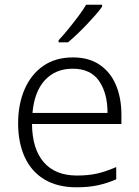

<svg xmlns="http://www.w3.org/2000/svg" viewBox="-20 -786 592 816"><path d="M305 10Q225 10 169.5 -23Q114 -56 85.5 -117.5Q57 -179 57 -262Q57 -343 84.5 -406.5Q112 -470 164 -506Q216 -542 290 -542Q358 -542 404 -510.5Q450 -479 473 -424Q496 -369 496 -298V-259H116Q117 -153 166 -96.5Q215 -40 307 -40Q356 -40 393 -48.5Q430 -57 474 -76V-24Q435 -7 395.5 1.5Q356 10 305 10ZM118 -306H437Q437 -390 401 -442Q365 -494 289 -494Q216 -494 171 -445.5Q126 -397 118 -306ZM414 -758Q403 -742 386 -722.5Q369 -703 349 -682Q329 -661 308.5 -641.5Q288 -622 269 -606H229V-615Q248 -635 270 -662Q292 -689 313 -717Q334 -745 346 -766H414Z"/></svg>

Font: Noto Sans Symbols Light
Style: Regular
Weight: 300
Version: Version 2.002